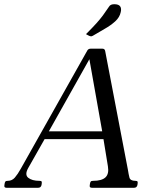

<svg xmlns="http://www.w3.org/2000/svg" viewBox="-55 -891 717 911"><path d="M552 -85Q555 -65 559 -49Q563 -33 587 -33Q596 -33 597.5 -29.5Q599 -26 598 -20L597 -13Q594 0 581 0H381Q368 0 371 -13L372 -20Q373 -26 375.5 -29.5Q378 -33 387 -33Q428 -33 445.5 -49.5Q463 -66 457 -102L433 -249L456 -231H139L168 -251L79 -94Q61 -62 79 -47.5Q97 -33 132 -33Q141 -33 142.5 -29.5Q144 -26 143 -20L142 -13Q139 0 126 0H-24Q-37 0 -34 -13L-33 -20Q-32 -26 -29.5 -29.5Q-27 -33 -18 -33Q2 -33 15.5 -48.5Q29 -64 44 -91L358 -649Q363 -660 375 -660H431Q442 -660 444 -649ZM173 -261V-268H435L432 -256L365 -633H382ZM353 -729Q384 -760 402 -780Q420 -800 433 -817.5Q446 -835 462 -859Q466 -866 472.5 -868.5Q479 -871 487 -871Q508 -871 515 -861Q522 -851 518 -834Q513 -809 491.5 -789.5Q470 -770 440.5 -753.5Q411 -737 385 -721Q382 -720 379.5 -719Q377 -718 375 -719Q371 -719 362 -724Z"/></svg>

Font: Young Serif Light
Style: Italic
Weight: 300
Italic angle: -10.979°
Designer: Bastien Sozeau
Foundry: NBR — Bastien Sozeau
Version: Version 5.001